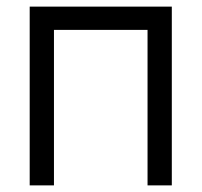

<svg xmlns="http://www.w3.org/2000/svg" viewBox="-20 -560 609 580"><path d="M69.7 0V-540H499V0H425.7V-469.7H143V0Z"/></svg>

Font: Manrope
Style: Regular
Weight: 400
Designer: Mikhail Sharanda
Foundry: Mikhail Sharanda
Version: Version 4.503